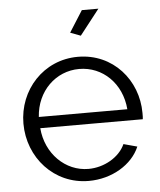

<svg xmlns="http://www.w3.org/2000/svg" viewBox="-53 -776 693 832"><g transform="rotate(-5 293.5 -360.0)"><path d="M320 -620 406 -730H334L275 -637ZM300 10C401 10 490 -44 522 -120L463 -136C438 -80 371 -42 303 -42C203 -42 119 -124 110 -236H556C557 -241 557 -252 557 -263C557 -406 452 -530 299 -530C149 -530 39 -408 39 -262C39 -114 149 10 300 10ZM108 -285C115 -397 198 -477 300 -477C402 -477 484 -398 493 -285Z"/></g></svg>

Font: FIGSv2-sans-serif
Style: Regular
Weight: 400
Designer: Matt McInerney, Pablo Impallari, Rodrigo Fuenzalida,Mirko Velimirovic
Foundry: Matt McInerney, Pablo Impallari, Rodrigo Fuenzalida
Version: Version 4.021;hotconv 1.0.109;makeotfexe 2.5.65596